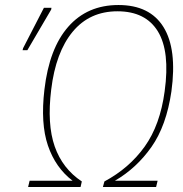

<svg xmlns="http://www.w3.org/2000/svg" viewBox="-20 -745 728 765"><path d="M92 0 98 -25H269Q201 -77 171 -165Q141 -253 157 -388Q176 -552 252 -638.5Q328 -725 452 -725Q577 -725 631.5 -637Q686 -549 663 -381Q643 -244 583.5 -159.5Q524 -75 438 -25H608L602 0H390L396 -22Q495 -75 556.5 -161Q618 -247 636 -381Q658 -540 609 -620Q560 -700 448 -700Q337 -700 269.5 -618.5Q202 -537 184 -388Q167 -250 198 -161.5Q229 -73 306 -22L301 0ZM70 -545 72 -553 155 -714H185L184 -707L89 -545Z"/></svg>

Font: Noto Sans SemiCondensed Thin
Style: Italic
Weight: 100
Width: 4
Italic angle: -12°
Designer: Monotype Design Team
Foundry: Monotype Imaging Inc.
Version: Version 2.013; ttfautohint (v1.8.4.7-5d5b)